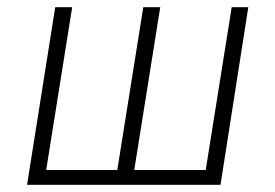

<svg xmlns="http://www.w3.org/2000/svg" viewBox="-20 -512 763 532"><path d="M55 0 133 -492H180L108 -41H305L377 -492H424L352 -41H550L622 -492H668L591 0Z"/></svg>

Font: Nunito Sans 7pt Condensed ExtraLight
Style: Italic
Weight: 250
Width: 3
Italic angle: -9°
Designer: Vernon Adams
Foundry: Vernon Adams
Version: Version 3.101;gftools[0.9.27]